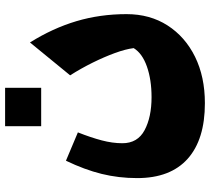

<svg xmlns="http://www.w3.org/2000/svg" viewBox="-56 -512 832 761"><g transform="rotate(-90 360.5 -131.0)"><path d="M550.8 -17.6Q546.9 -49.3 531.5 -91.6Q516.1 -133.8 493.2 -180.2Q470.2 -226.6 442.9 -269.5L573.2 -428.7Q629.4 -338.9 657.5 -244.9Q685.5 -150.9 685.5 -45.9Q685.5 46.9 640.6 116.7Q595.7 186.5 516.4 225.6Q437 264.6 332.5 264.6Q188.5 264.6 112.1 196.3Q35.6 127.9 35.6 -3.9Q35.6 -77.1 52.2 -144.5Q68.8 -211.9 104.5 -286.1L216.8 -238.8Q196.3 -187 185.1 -144.3Q173.8 -101.6 173.8 -62.5Q173.8 -2 225.6 25.6Q277.3 53.2 356.4 53.2Q425.3 53.2 477.5 34.9Q529.8 16.6 550.8 -17.6ZM241.2 -527.3H393.6V-384.3H241.2Z"/></g></svg>

Font: Pinar-DS3-FD ExtraBold
Style: Regular
Weight: 800
Designer: Amin Abedi
Version: Version 3.000